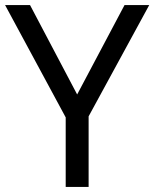

<svg xmlns="http://www.w3.org/2000/svg" viewBox="-20 -734 606 754"><path d="M283 -363 469 -714H566L328 -277V0H238V-273L0 -714H98Z"/></svg>

Font: Noto Sans Gunjala Gondi
Style: Regular
Weight: 400
Designer: Ek Type
Foundry: Ek Type
Version: Version 1.004